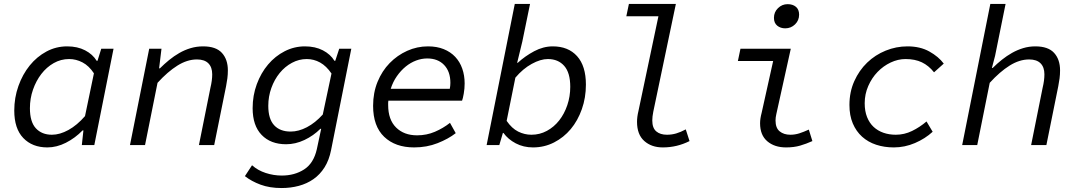

<svg xmlns="http://www.w3.org/2000/svg" viewBox="-20 -732 5440 969"><path d="M219 12Q143 12 97.5 -35.5Q52 -83 52 -174Q52 -239 73 -298Q94 -357 130 -401.5Q166 -446 214.5 -472Q263 -498 319 -498Q371 -498 409.5 -478Q448 -458 468 -425H472L491 -486H553L456 0H393L401 -74H397Q359 -35 312.5 -11.5Q266 12 219 12ZM242 -52Q282 -52 325.5 -76Q369 -100 409 -146L454 -362Q429 -400 396.5 -417Q364 -434 329 -434Q287 -434 251 -413.5Q215 -393 188.5 -358.5Q162 -324 146.5 -279.5Q131 -235 131 -186Q131 -117 161 -84.5Q191 -52 242 -52Z M636 0 733 -486H795L783 -387H787Q809 -409 833.5 -429Q858 -449 885 -464.5Q912 -480 942 -489Q972 -498 1005 -498Q1070 -498 1100 -465Q1130 -432 1130 -377Q1130 -356 1127.5 -336.5Q1125 -317 1121 -297L1061 0H984L1042 -289Q1051 -326 1051 -357Q1051 -393 1031.5 -412.5Q1012 -432 974 -432Q925 -432 875.5 -401Q826 -370 775 -314L712 0Z M1401 217Q1341 217 1295 200Q1249 183 1216 157L1252 102Q1281 128 1321 141Q1361 154 1402 154Q1467 154 1515 123Q1563 92 1579 21L1601 -82H1597Q1562 -47 1516.5 -25.5Q1471 -4 1424 -4Q1346 -4 1300.5 -51Q1255 -98 1255 -186Q1255 -250 1276 -307Q1297 -364 1333 -406.5Q1369 -449 1417 -473.5Q1465 -498 1519 -498Q1571 -498 1609.5 -478Q1648 -458 1668 -425H1672L1692 -486H1753L1651 25Q1641 76 1618 112.5Q1595 149 1562 172Q1529 195 1488 206Q1447 217 1401 217ZM1447 -68Q1487 -68 1529 -90Q1571 -112 1609 -154L1653 -361Q1627 -399 1595.5 -416.5Q1564 -434 1528 -434Q1489 -434 1453.5 -415Q1418 -396 1391.5 -363.5Q1365 -331 1349.5 -288Q1334 -245 1334 -198Q1334 -132 1363.5 -100Q1393 -68 1447 -68Z M2070 12Q1975 12 1919 -41.5Q1863 -95 1863 -198Q1863 -264 1885.5 -319Q1908 -374 1946.5 -413.5Q1985 -453 2035 -475.5Q2085 -498 2140 -498Q2185 -498 2219.5 -484Q2254 -470 2277.5 -445Q2301 -420 2313 -385.5Q2325 -351 2325 -311Q2325 -285 2320.5 -259.5Q2316 -234 2312 -224H1940Q1939 -219 1939 -213.5Q1939 -208 1939 -202Q1939 -128 1979 -88.5Q2019 -49 2085 -49Q2133 -49 2175 -67Q2217 -85 2251 -112L2280 -60Q2243 -31 2188.5 -9.5Q2134 12 2070 12ZM2136 -437Q2108 -437 2080 -426.5Q2052 -416 2027.5 -396Q2003 -376 1983 -347.5Q1963 -319 1952 -284H2250Q2253 -299 2253 -314Q2253 -371 2221.5 -404Q2190 -437 2136 -437Z M2670 12Q2622 12 2583 -8.5Q2544 -29 2521 -61H2518L2500 0H2436L2578 -712H2655L2616 -522L2590 -415H2593Q2630 -449 2676 -473.5Q2722 -498 2770 -498Q2848 -498 2892.5 -448.5Q2937 -399 2937 -305Q2937 -239 2916.5 -181Q2896 -123 2860.5 -80.5Q2825 -38 2776 -13Q2727 12 2670 12ZM2662 -52Q2704 -52 2740 -71.5Q2776 -91 2802 -124Q2828 -157 2843 -201Q2858 -245 2858 -294Q2858 -365 2827.5 -399.5Q2797 -434 2745 -434Q2708 -434 2663.5 -409.5Q2619 -385 2581 -340L2537 -122Q2563 -84 2595 -68Q2627 -52 2662 -52Z M3325 12Q3268 12 3231.5 -20.5Q3195 -53 3195 -117Q3195 -142 3202 -171L3303 -650H3141L3154 -712H3391L3277 -168Q3272 -143 3272 -124Q3272 -86 3292 -69Q3312 -52 3346 -52Q3370 -52 3392.5 -58.5Q3415 -65 3441 -79L3460 -20Q3428 -4 3394.5 4Q3361 12 3325 12Z M3947 12Q3889 12 3852.5 -19Q3816 -50 3816 -110Q3816 -133 3824 -163L3882 -424H3704L3717 -486H3971L3898 -156Q3896 -147 3895 -139.5Q3894 -132 3894 -124Q3894 -86 3915 -69Q3936 -52 3969 -52Q3992 -52 4014 -59Q4036 -66 4062 -78L4080 -20Q4049 -6 4018 3Q3987 12 3947 12ZM3943 -589Q3919 -589 3902.5 -602.5Q3886 -616 3886 -642Q3886 -671 3906.5 -691Q3927 -711 3955 -711Q3981 -711 3997 -697.5Q4013 -684 4013 -658Q4013 -629 3992.5 -609Q3972 -589 3943 -589Z M4491 12Q4443 12 4402 -1.5Q4361 -15 4331 -42Q4301 -69 4284 -109Q4267 -149 4267 -202Q4267 -268 4291.5 -322.5Q4316 -377 4356.5 -416Q4397 -455 4450 -476.5Q4503 -498 4560 -498Q4624 -498 4670.5 -472Q4717 -446 4743 -411L4694 -367Q4667 -401 4632.5 -417.5Q4598 -434 4550 -434Q4512 -434 4475 -416.5Q4438 -399 4409 -369Q4380 -339 4362 -298Q4344 -257 4344 -211Q4344 -171 4356 -141Q4368 -111 4389 -91.5Q4410 -72 4438.5 -62Q4467 -52 4501 -52Q4544 -52 4583 -71Q4622 -90 4656 -119L4687 -67Q4649 -32 4597.5 -10Q4546 12 4491 12Z M4836 0 4978 -712H5055L5002 -450L4986 -389H4990Q5012 -411 5036.5 -430.5Q5061 -450 5087.5 -465Q5114 -480 5143.5 -489Q5173 -498 5205 -498Q5270 -498 5300 -465Q5330 -432 5330 -377Q5330 -356 5327.5 -336.5Q5325 -317 5321 -297L5261 0H5184L5242 -289Q5251 -326 5251 -357Q5251 -393 5231.5 -412.5Q5212 -432 5174 -432Q5125 -432 5075.5 -401Q5026 -370 4975 -314L4912 0Z"/></svg>

Font: Source Code Pro
Style: Italic
Weight: 400
Italic angle: -11°
Monospace: yes
Designer: Paul D. Hunt, Teo Tuominen
Foundry: Adobe Systems Incorporated
Version: Version 1.050;PS 1.000;hotconv 16.6.51;makeotf.lib2.5.65220